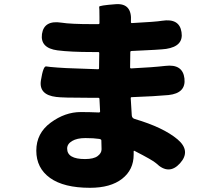

<svg xmlns="http://www.w3.org/2000/svg" viewBox="-20 -825 1040 915"><path d="M409 70Q284 70 218.5 23Q153 -24 153 -107Q153 -190 221.5 -240.5Q290 -291 365 -291Q408 -291 451 -289Q457 -289 457 -294L454 -353Q454 -359 448 -359H405Q276 -359 248 -363Q164 -373 175 -442Q186 -511 200 -508.5Q214 -506 255 -503Q296 -500 337 -499L447 -495Q452 -495 452 -500L453 -572Q453 -577 448 -577H421Q317 -577 254 -585Q171 -596 180 -663Q190 -730 273 -717Q316 -710 420 -710H449Q454 -710 454 -715V-744Q454 -786 452.5 -792.5Q451 -799 531 -805Q610 -811 604 -723Q603 -715 608 -715Q723 -721 752 -726Q835 -739 845 -672Q856 -605 772 -592Q745 -588 607 -582Q601 -582 601 -576L600 -504Q600 -499 605 -499Q708 -504 768 -511Q851 -521 859 -451Q867 -381 783 -372Q719 -366 608 -362Q603 -362 603 -357L608 -275Q609 -262 622 -258Q758 -218 826 -161Q891 -106 838 -47Q785 12 724 -47Q709 -61 621 -106Q617 -108 617 -103V-88Q617 -16 562 27Q507 70 409 70ZM385 -67Q426 -67 445 -81Q464 -95 464 -113.5Q464 -132 463 -156Q463 -161 453 -163Q427 -167 387 -167Q347 -167 323.5 -153Q300 -139 300 -117Q300 -67 385 -67Z"/></svg>

Font: Resource Han Rounded KR Heavy
Style: Regular
Weight: 900
Designer: Cyano Hao (round all glyphs); Ryoko NISHIZUKA 西塚涼子 (kana, bopomofo & ideographs); Paul D. Hunt (Latin, Greek & Cyrillic)
Foundry: Cyano Hao
Version: 0.990